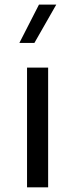

<svg xmlns="http://www.w3.org/2000/svg" viewBox="-20 -798 320 818"><path d="M146 -778.3 62.5 -615H126.5L219.7 -778.3ZM95.2 -510V0H185.1V-510Z"/></svg>

Font: Estedad-FD-VF Thin
Style: Regular
Weight: 100
Designer: Amin Abedi
Version: Version 5.0